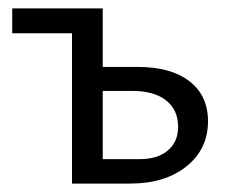

<svg xmlns="http://www.w3.org/2000/svg" viewBox="-20 -436 555 456"><path d="M308 -277Q386 -277 430 -243Q474 -209 474 -148Q474 -82 423 -41Q372 0 289 0H151V-357H9V-416H224V-277ZM311 -58Q354 -58 378.5 -78.5Q403 -99 403 -135Q403 -175 374.5 -197.5Q346 -220 295 -220H224V-58Z"/></svg>

Font: EauTestText Medium
Style: Regular
Weight: 500
Designer: Christian Thalmann (Catharsis Fonts)
Version: Version 0.001;PS 000.001;hotconv 1.0.88;makeotf.lib2.5.64775